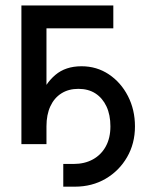

<svg xmlns="http://www.w3.org/2000/svg" viewBox="-20 -536 556 714"><path d="M215.3 158.2V73.7H253.4Q294.9 73.7 325.7 56.6Q356.4 39.6 373.5 8.3Q390.6 -22.9 390.6 -65.9Q390.6 -108.9 376 -140.1Q361.3 -171.4 335 -188.5Q308.6 -205.6 271.5 -205.6Q234.9 -205.6 208.3 -188.7Q181.6 -171.9 167.2 -140.6Q152.8 -109.4 152.8 -66.4H111.8Q111.8 -122.6 129.6 -173.6Q147.5 -224.6 185.5 -257.1Q223.6 -289.6 283.2 -289.6Q339.8 -289.6 384.8 -259.5Q429.7 -229.5 455.8 -178.7Q481.9 -127.9 481.9 -65.9Q481.9 -2.4 452.6 48.3Q423.3 99.1 372.8 128.7Q322.3 158.2 258.3 158.2ZM401.4 -515.6V-430.7H152.8V0H59.6V-515.6Z"/></svg>

Font: Inter Cardless Display
Style: Regular
Weight: 400
Designer: Rasmus Andersson
Foundry: rsms
Version: Version 4.001;git-9221beed3